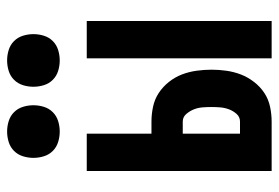

<svg xmlns="http://www.w3.org/2000/svg" viewBox="-142 -642 784 540"><g transform="rotate(-90 250.0 -372.0)"><path d="M356 0V-520H461V0ZM39 0V-520H144V-338H178Q199 -338 220 -333.5Q241 -329 258.5 -317.5Q276 -306 289.5 -289Q303 -272 310.5 -252.5Q318 -233 321 -211.5Q324 -190 324 -169Q324 -148 321 -127Q318 -106 310.5 -86.5Q303 -67 289.5 -49.5Q276 -32 258.5 -20.5Q241 -9 220 -4.5Q199 0 178 0ZM178 -89Q191 -89 199.5 -98.5Q208 -108 212.5 -120Q217 -132 218 -144.5Q219 -157 219 -169Q219 -182 218 -194.5Q217 -207 212.5 -218.5Q208 -230 199.5 -240Q191 -250 178 -250H144V-89ZM350 -596Q335 -596 320.5 -600.5Q306 -605 295.5 -615.5Q285 -626 280.5 -640.5Q276 -655 276 -670Q276 -685 280.5 -699.5Q285 -714 295.5 -724.5Q306 -735 320.5 -739.5Q335 -744 350 -744Q365 -744 379.5 -739.5Q394 -735 404.5 -724.5Q415 -714 419.5 -699.5Q424 -685 424 -670Q424 -655 419.5 -640.5Q415 -626 404.5 -615.5Q394 -605 379.5 -600.5Q365 -596 350 -596ZM150 -596Q135 -596 120.5 -600.5Q106 -605 95.5 -615.5Q85 -626 80.5 -640.5Q76 -655 76 -670Q76 -685 80.5 -699.5Q85 -714 95.5 -724.5Q106 -735 120.5 -739.5Q135 -744 150 -744Q165 -744 179.5 -739.5Q194 -735 204.5 -724.5Q215 -714 219.5 -699.5Q224 -685 224 -670Q224 -655 219.5 -640.5Q215 -626 204.5 -615.5Q194 -605 179.5 -600.5Q165 -596 150 -596Z"/></g></svg>

Font: Iosevka Term Curly Extrabold
Style: Regular
Weight: 800
Designer: Belleve Invis
Foundry: Belleve Invis
Version: Version 32.3.0